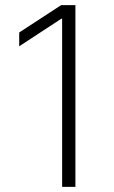

<svg xmlns="http://www.w3.org/2000/svg" viewBox="-20 -727 444 747"><path d="M273.4 0H221.7V-654.3H218.8L54.7 -546.9V-600.6L217.8 -707H273.4Z"/></svg>

Font: Pretendard ExtraLight
Style: Regular
Weight: 200
Designer: Base glyphs from Inter by Rasmus Andersson; Hangeul glyphs from Noto Sans CJK(Source Han Sans) by Jang Soo-young and Kan
Foundry: Kil Hyung-jin
Version: Version 1.309